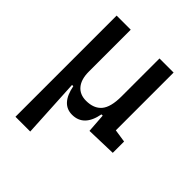

<svg xmlns="http://www.w3.org/2000/svg" viewBox="-205 -645 996 996"><g transform="rotate(45 293.0 -147.0)"><path d="M273.9 9.8Q194.8 9.8 173.8 -99.6H146L73.7 -175.8V-517.6H177.2V-210Q177.2 -153.8 202.6 -123.3Q228 -92.8 273.9 -92.8Q330.6 -92.8 359.4 -126.5Q388.2 -160.2 388.2 -239.3L414.6 -99.6H380.4Q370.1 -44.9 343.5 -17.6Q316.9 9.8 273.9 9.8ZM73.7 224.6V-210L163.6 -115.7L182.1 224.6ZM397 4.9 388.2 -119.1V-210H491.7V-93.8L563 -83V0ZM388.2 -146.5V-517.6H491.7V-175.8Z"/></g></svg>

Font: Cascadia Code
Style: Regular
Weight: 400
Designer: Aaron Bell
Foundry: Saja Typeworks
Version: Version 2404.023